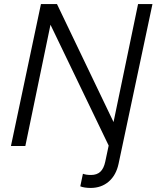

<svg xmlns="http://www.w3.org/2000/svg" viewBox="-20 -720 772 947"><path d="M427 207Q413 207 399 205Q385 203 376 199L389 137Q397 140 406.5 141.5Q416 143 429 143Q458 143 475 127Q492 111 499 78L516 -2L229 -598L105 0H34L182 -700H261L540 -118L661 -700H732L565 87Q553 144 516.5 175.5Q480 207 427 207Z"/></svg>

Font: Red Hat Text
Style: Italic
Weight: 300
Italic angle: -12°
Designer: Pentagram, MCKL
Foundry: Pentagram, MCKL
Version: Version 1.023